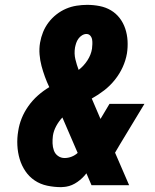

<svg xmlns="http://www.w3.org/2000/svg" viewBox="-20 -763 640 791"><path d="M232 8Q203 8 174.5 2Q146 -4 123 -19.5Q100 -35 84.5 -58Q69 -81 61 -108Q53 -135 51.5 -164.5Q50 -194 55 -223Q59 -250 69.5 -276Q80 -302 97 -326Q114 -350 136 -369.5Q158 -389 183 -404Q173 -425 165 -447Q157 -469 151 -491.5Q145 -514 143 -538.5Q141 -563 145 -587Q149 -610 157.5 -631Q166 -652 180 -670.5Q194 -689 212.5 -703.5Q231 -718 252 -727Q273 -736 295.5 -739.5Q318 -743 339 -743Q365 -743 390.5 -738Q416 -733 437 -720.5Q458 -708 473 -688.5Q488 -669 496 -645Q504 -621 505.5 -595Q507 -569 503 -543Q498 -514 485.5 -486.5Q473 -459 453.5 -434.5Q434 -410 409.5 -391Q385 -372 358 -357L394 -273L431 -335H575L474 -168Q469 -159 464 -151Q459 -143 454 -134L512 0H357L336 -49Q321 -29 299 -13.5Q277 2 253 6L245 7ZM304 -475Q325 -491 340 -514Q355 -537 359 -562Q360 -571 360.5 -581Q361 -591 359.5 -600Q358 -609 352 -616Q346 -623 336 -623Q327 -623 318 -617.5Q309 -612 303 -603.5Q297 -595 294 -586Q291 -577 289 -567Q285 -542 290.5 -519Q296 -496 304 -475ZM246 -112Q261 -112 275 -117.5Q289 -123 300 -133L237 -279Q222 -263 211.5 -243.5Q201 -224 198 -204Q196 -188 196.5 -172.5Q197 -157 202 -143Q207 -129 219 -120.5Q231 -112 246 -112Z"/></svg>

Font: Iosevka Curly Slab HvEx
Style: Italic
Weight: 900
Width: 7
Italic angle: -9°
Monospace: yes
Designer: Belleve Invis
Foundry: Belleve Invis
Version: Version 11.1.0; ttfautohint (v1.8.3)